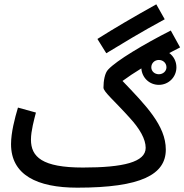

<svg xmlns="http://www.w3.org/2000/svg" viewBox="-20 -846 852 887"><path d="M471 -600C547 -646 630 -697 741 -757L702 -826C591 -764 509 -716 430 -666ZM337 21C633 21 746 -40 746 -155C746 -266 653 -360 546 -472C572 -491 600 -510 633 -530C636 -487 670 -454 714 -454C759 -454 795 -490 795 -535C795 -563 782 -586 762 -601C778 -609 794 -618 812 -627L769 -705C643 -641 518 -566 480 -525C464 -509 458 -472 458 -441C458 -422 509 -380 579 -302C626 -251 653 -203 653 -163C653 -97 550 -72 363 -72C175 -72 123 -121 123 -201C123 -241 138 -295 146 -326L63 -349C48 -299 31 -233 31 -180C31 -38 151 21 337 21ZM714 -503C694 -503 679 -517 679 -535C679 -554 694 -569 714 -569C733 -569 749 -555 749 -535C749 -517 733 -503 714 -503Z"/></svg>

Font: Noto Sans Arabic Cond Med
Style: Regular
Weight: 500
Width: 3
Designer: Monotype Design Team, Nadine Chahine, Nizar Qandah and Khaled Hosny
Foundry: Monotype Imaging Inc.
Version: Version 2.012